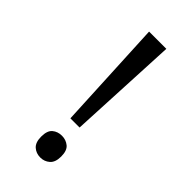

<svg xmlns="http://www.w3.org/2000/svg" viewBox="-230 -771 842 842"><g transform="rotate(45 191.5 -350.0)"><path d="M181 -201 156 -714H263L238 -201ZM147 -54Q147 -91 165 -106Q183 -121 209 -121Q234 -121 252.5 -106Q271 -91 271 -54Q271 -18 252.5 -2Q234 14 209 14Q183 14 165 -2Q147 -18 147 -54Z"/></g></svg>

Font: binaryv115
Style: Book
Weight: 400
Designer: Jelle Bosma - Monotype Design Team
Foundry: Monotype Imaging Inc.
Version: Version 2.003